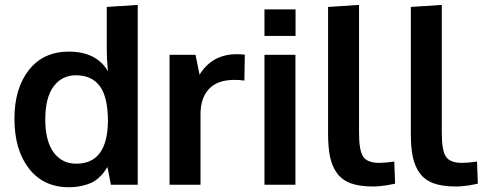

<svg xmlns="http://www.w3.org/2000/svg" viewBox="-20 -763 1994 793"><path d="M264.6 10.3Q159.7 10.3 99.6 -66.9Q39.6 -144 39.6 -272.9Q39.6 -397.9 99.4 -473.9Q159.2 -549.8 264.2 -549.8Q378.4 -549.8 425.8 -468.8Q420.9 -516.6 420.9 -561V-734.4L548.8 -742.7V0H438L423.8 -73.2Q415.5 -60.1 408.4 -50.5Q401.4 -41 387.7 -28.6Q374 -16.1 358.2 -8.5Q342.3 -1 318.1 4.6Q293.9 10.3 264.6 10.3ZM294.9 -86.9Q423.8 -86.9 425.8 -262.2Q425.8 -361.3 392.6 -406.7Q359.4 -452.1 293.5 -452.1Q235.8 -452.1 201.4 -406Q167 -359.9 167 -270Q167 -180.7 201.4 -133.8Q235.8 -86.9 294.9 -86.9Z M680.2 0V-536.6H787.6L804.2 -454.6Q856.9 -539.1 957 -539.1Q978 -539.1 991.2 -537.1L989.3 -430.2Q969.7 -433.1 948.7 -433.1Q877.9 -433.1 843 -395.5Q808.1 -357.9 808.1 -291V0Z M1072.3 0V-536.6H1200.2V0ZM1072.3 -614.7V-724.1H1200.7V-614.7Z M1521.5 7.3Q1466.3 7.3 1429.9 -5.6Q1393.6 -18.6 1372.6 -46.9Q1351.6 -75.2 1343.3 -114.3Q1335 -153.3 1335 -211.4V-734.4L1462.9 -742.7V-213.9Q1462.9 -141.6 1480 -116Q1497.1 -90.3 1546.4 -90.3Q1570.8 -90.3 1608.4 -95.7L1611.8 -4.4Q1611.3 -4.4 1599.9 -2Q1588.4 0.5 1577.9 2.2Q1567.4 3.9 1551.3 5.6Q1535.2 7.3 1521.5 7.3Z M1863.3 7.3Q1808.1 7.3 1771.7 -5.6Q1735.4 -18.6 1714.4 -46.9Q1693.4 -75.2 1685.1 -114.3Q1676.8 -153.3 1676.8 -211.4V-734.4L1804.7 -742.7V-213.9Q1804.7 -141.6 1821.8 -116Q1838.9 -90.3 1888.2 -90.3Q1912.6 -90.3 1950.2 -95.7L1953.6 -4.4Q1953.1 -4.4 1941.7 -2Q1930.2 0.5 1919.7 2.2Q1909.2 3.9 1893.1 5.6Q1877 7.3 1863.3 7.3Z"/></svg>

Font: Oxygen
Style: Bold
Weight: 700
Designer: vernon adams
Foundry: Vernon Adams
Version: Version 0.2.3 webfont; ttfautohint (v0.93.3-1d66) -l 8 -r 50